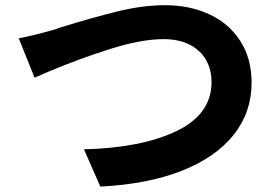

<svg xmlns="http://www.w3.org/2000/svg" viewBox="-20 -697 1040 725"><path d="M176.4 -582.8Q191 -586.8 207.8 -593.2Q328 -630.4 423.6 -653.9Q519.2 -677.4 603.4 -677.4Q696.2 -677.4 770.4 -643Q844.6 -608.6 887.3 -542.4Q930 -476.2 930 -384.6Q930 -273 862.1 -187.7Q794.2 -102.4 665.7 -51.9Q537.2 -1.4 358.8 7.6L297 -133.2Q513.8 -138.4 646.3 -202Q778.8 -265.6 778.8 -387.2Q778.8 -434.2 757.8 -470.9Q736.8 -507.6 696.1 -528.4Q655.4 -549.2 597.6 -549.2Q515.2 -549.2 400.3 -513.4Q285.4 -477.6 163.4 -426.6L110.6 -403.6L50.8 -552.4Q96.4 -560.4 176.4 -582.8Z"/></svg>

Font: 寒蝉端黑体 Light
Style: Regular
Weight: 300
Designer: ChillDuanSans {Warren2060}; 
Source Han Sans {Ryoko NISHIZUKA 西塚涼子 (kana, bopomofo & ideographs); Paul D. Hunt (Latin, G
Foundry: ChillType&Adobe
Version: Version 1.300;Glyphs 3.3 (3306)